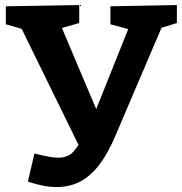

<svg xmlns="http://www.w3.org/2000/svg" viewBox="-20 -724 727 765"><path d="M91 -0.3 117.3 -112.3Q148.3 -104.7 171.5 -100.2Q194.7 -95.7 212 -95.7Q250 -95.7 271.7 -119Q293.3 -142.3 315.7 -187L302 -128L57.7 -626.7L91 -602L3.3 -627.3V-699L295.7 -704V-632.3L198.3 -604.3L215.3 -639.3L371.7 -269.7L352.3 -261.7L500 -631L511.3 -602.7L420 -627.3V-699L684.7 -704V-632.3L597.3 -605L630.7 -630.3L437.3 -177Q409.3 -112 375.5 -67.5Q341.7 -23 299.8 -0.8Q258 21.3 205.3 21.3Q179.7 21.3 151 15.7Q122.3 10 91 -0.3Z"/></svg>

Font: Bitter Thin
Style: Regular
Weight: 100
Designer: Sol Matas, and Bitter project Authors
Foundry: Sol Matas
Version: Version 2.002